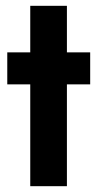

<svg xmlns="http://www.w3.org/2000/svg" viewBox="-20 -640 334 660"><path d="M290 -460V-350H210V0H84V-350H5V-460H84V-620H210V-460Z"/></svg>

Font: Venryn Sans SemiBold
Style: Regular
Weight: 600
Designer: Owen Earl, indestructible type* (font) & Cristiano Sobral (main changes)
Version: Version 3.60;October 28, 2020;FontCreator 13.0.0.2681 64-bit